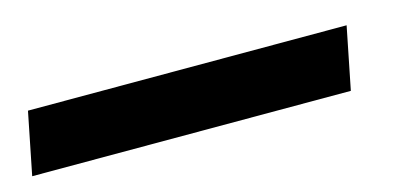

<svg xmlns="http://www.w3.org/2000/svg" viewBox="-103 -67 644 298"><g transform="rotate(-15 218.5 82.0)"><path d="M-76 132 -56 32H456L436 132Z"/></g></svg>

Font: REM
Style: Bold Italic
Weight: 700
Italic angle: -11°
Designer: Octavio Pardo
Foundry: Ashler Design
Version: Version 1.005;gftools[0.9.28]